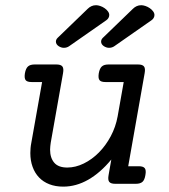

<svg xmlns="http://www.w3.org/2000/svg" viewBox="-20 -695 640 726"><path d="M171.9 -155.8Q170.9 -148.9 170.2 -142.3Q169.4 -135.7 169.4 -129.4Q169.4 -98.1 185.1 -79.8Q200.7 -61.5 234.4 -61.5Q265.6 -61.5 296.6 -76.7Q327.6 -91.8 353.8 -118.2Q379.9 -144.5 398.7 -179.7Q417.5 -214.8 424.8 -254.9L447.8 -384.8H378.4Q361.8 -384.8 356.2 -392.1Q350.6 -399.4 353.5 -418Q356.9 -436.5 365.2 -443.8Q373.5 -451.2 390.1 -451.2H502Q518.6 -451.2 524.4 -443.8Q530.3 -436.5 526.9 -418L464.8 -66.4H504.9Q521.5 -66.4 527.3 -59.1Q533.2 -51.8 529.8 -33.2Q526.9 -14.6 518.6 -7.3Q510.3 0 493.7 0H415.5Q398.9 0 393.1 -7.3Q387.2 -14.6 390.6 -33.2L400.9 -91.8Q359.4 -41.5 313.5 -15.4Q267.6 10.7 219.2 10.7Q189.9 10.7 166.7 1.7Q143.6 -7.3 127.7 -23.9Q111.8 -40.5 103.3 -64Q94.7 -87.4 94.7 -116.2Q94.7 -125 95.5 -134.3Q96.2 -143.6 98.1 -153.3L139.2 -384.8H99.1Q82.5 -384.8 76.9 -392.1Q71.3 -399.4 74.2 -418Q77.6 -436.5 85.9 -443.8Q94.2 -451.2 110.8 -451.2H193.4Q210 -451.2 215.8 -443.8Q221.7 -436.5 218.3 -418ZM412.6 -520.5Q403.8 -514.2 392.1 -514.2Q387.2 -514.2 382.1 -515.9Q377 -517.6 372.6 -520.5Q368.2 -523.4 365.2 -527.8Q362.3 -532.2 362.3 -537.6Q362.3 -545.4 368.7 -551.8L482.4 -661.6Q488.8 -668 496.6 -671.6Q504.4 -675.3 514.2 -675.3Q521 -675.3 529.8 -672.4Q538.6 -669.4 546.1 -664.3Q553.7 -659.2 558.8 -652.3Q564 -645.5 564 -638.2Q564 -632.3 561 -627.2Q558.1 -622.1 553.2 -618.7ZM241.7 -520.5Q232.9 -514.2 221.2 -514.2Q216.3 -514.2 211.2 -515.9Q206.1 -517.6 201.7 -520.5Q197.3 -523.4 194.3 -527.8Q191.4 -532.2 191.4 -537.6Q191.4 -545.4 197.8 -551.8L311.5 -661.6Q317.9 -668 325.7 -671.6Q333.5 -675.3 343.3 -675.3Q350.1 -675.3 358.9 -672.4Q367.7 -669.4 375.2 -664.3Q382.8 -659.2 387.9 -652.3Q393.1 -645.5 393.1 -638.2Q393.1 -632.3 390.1 -627.2Q387.2 -622.1 382.3 -618.7Z"/></svg>

Font: Courier Prime
Style: Italic
Weight: 400
Monospace: yes
Designer: Alan Dague-Greene
Foundry: Quote-Unquote Apps
Version: Version 1.202